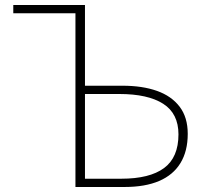

<svg xmlns="http://www.w3.org/2000/svg" viewBox="-20 -746 824 766"><path d="M281 0V-693H33V-726H319V-404H469Q548 -404 606 -383.5Q664 -363 696.5 -320.5Q729 -278 729 -212Q729 -143 700 -95.5Q671 -48 615 -24Q559 0 477 0ZM319 -33H464Q577 -33 634.5 -75.5Q692 -118 692 -210Q692 -293 631 -332Q570 -371 456 -371H319Z"/></svg>

Font: Noto Sans SC Thin
Style: Regular
Weight: 100
Designer: Ryoko NISHIZUKA 西塚涼子 (kana, bopomofo & ideographs); Paul D. Hunt (Latin, Greek & Cyrillic); Sandoll Communications 산돌커뮤니
Foundry: Adobe
Version: Version 2.004-H2;hotconv 1.0.118;makeotfexe 2.5.65603